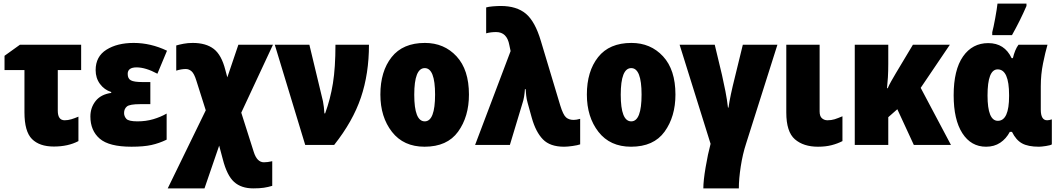

<svg xmlns="http://www.w3.org/2000/svg" viewBox="-20 -800 5847 1060"><path d="M428 -553H90L5 -492V-413H115V-180Q115 -74 156.5 -32.5Q198 9 277 9Q356 9 413 -21V-156Q392 -147 373.5 -141.5Q355 -136 337 -136Q299 -136 299 -189V-413H428Z M810 -347H766Q720 -347 702.5 -356.5Q685 -366 685 -392Q685 -428 734 -428Q784 -428 849 -393L902 -520Q812 -563 718 -563Q627 -563 567.5 -525.5Q508 -488 508 -413Q508 -369 532 -336.5Q556 -304 594 -292V-287Q537 -279 508 -242.5Q479 -206 479 -157Q479 -79 530.5 -34.5Q582 10 706 10Q773 10 816 0.5Q859 -9 900 -29V-173Q867 -154 826.5 -142Q786 -130 739 -130Q690 -130 677.5 -144Q665 -158 665 -176Q665 -199 680.5 -212Q696 -225 754 -225H810Z M1044 -563Q1017 -563 993.5 -558.5Q970 -554 953 -549V-410Q981 -419 1006 -419Q1023 -419 1037.5 -406.5Q1052 -394 1064 -355L1116 -191L906 240H1109L1190 4L1210 79Q1233 169 1272.5 204.5Q1312 240 1378 240Q1413 240 1436.5 236.5Q1460 233 1483 226V90Q1457 96 1437 96Q1399 96 1381 39L1312 -178L1487 -553H1296L1235 -373L1224 -414Q1203 -497 1160 -530Q1117 -563 1044 -563Z M1497 -553 1665 0H1825Q1928 -130 1972.5 -261.5Q2017 -393 2017 -553H1832Q1832 -427 1818 -340Q1804 -253 1775 -174H1771Q1770 -191 1768 -208.5Q1766 -226 1763 -241L1688 -553Z M2569 -278Q2569 -415 2500.5 -489Q2432 -563 2326 -563Q2204 -563 2142 -484.5Q2080 -406 2080 -278Q2080 -154 2144 -72Q2208 10 2324 10Q2449 10 2509 -73Q2569 -156 2569 -278ZM2267 -277Q2267 -424 2325 -424Q2382 -424 2382 -278Q2382 -130 2325 -130Q2267 -130 2267 -277Z M2603 0H2795L2865 -232Q2875 -261 2878 -308H2882Q2883 -292 2885 -272.5Q2887 -253 2893 -232L2916 -149Q2938 -71 2977.5 -30.5Q3017 10 3094 10Q3113 10 3141 6Q3169 2 3183 -3V-144Q3162 -138 3147 -138Q3121 -138 3105 -152Q3089 -166 3073 -218L2966 -574Q2934 -682 2883 -724.5Q2832 -767 2745 -767Q2726 -767 2701.5 -765Q2677 -763 2664 -759V-616Q2689 -623 2719 -623Q2779 -623 2792 -551L2799 -518Z M3709 -278Q3709 -415 3640.5 -489Q3572 -563 3466 -563Q3344 -563 3282 -484.5Q3220 -406 3220 -278Q3220 -154 3284 -72Q3348 10 3464 10Q3589 10 3649 -73Q3709 -156 3709 -278ZM3407 -277Q3407 -424 3465 -424Q3522 -424 3522 -278Q3522 -130 3465 -130Q3407 -130 3407 -277Z M4272 -553H4081L4038 -377Q4010 -266 4002 -206H3999Q3994 -250 3985 -296Q3976 -342 3966 -386L3926 -553H3732L3903 -6Q3888 50 3875.5 124Q3863 198 3863 240H4059Q4059 188 4069.5 119.5Q4080 51 4099 -7Z M4505 -553H4321V-179Q4321 -72 4368.5 -31Q4416 10 4496 10Q4538 10 4571 1.5Q4604 -7 4631 -21V-158Q4605 -147 4587.5 -141.5Q4570 -136 4548 -136Q4531 -136 4518 -147Q4505 -158 4505 -185Z M5224 -553H5020L4926 -396Q4913 -374 4900.5 -352Q4888 -330 4881 -313H4877Q4880 -340 4882 -373.5Q4884 -407 4884 -447V-553H4699V0H4884V-153L4934 -197L5025 0H5230L5063 -315Z M5424 10Q5469 10 5502 -12Q5535 -34 5555 -72H5567Q5589 -27 5622.5 -8.5Q5656 10 5716 10Q5729 10 5755 6Q5781 2 5787 -3V-141Q5772 -136 5761 -136Q5726 -136 5726 -195V-324Q5726 -389 5738.5 -450.5Q5751 -512 5763 -553H5603Q5593 -540 5585 -520.5Q5577 -501 5572 -479H5565Q5526 -562 5436 -562Q5348 -562 5296.5 -488Q5245 -414 5245 -274Q5245 -139 5293 -64.5Q5341 10 5424 10ZM5489 -133Q5432 -133 5432 -273Q5432 -417 5488 -417Q5551 -417 5551 -275V-270Q5551 -133 5489 -133ZM5458 -606H5567Q5612 -686 5647 -767V-780H5487Q5484 -752 5474.5 -700Q5465 -648 5458 -622Z"/></svg>

Font: Noto Sans Display SemiCondensed Black
Style: Regular
Weight: 900
Width: 4
Designer: Monotype Design Team
Foundry: Monotype Imaging Inc.
Version: Version 1.900